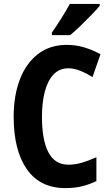

<svg xmlns="http://www.w3.org/2000/svg" viewBox="-20 -954 566 984"><path d="M331 -604Q284 -604 254 -572Q224 -540 209.5 -484Q195 -428 195 -355Q195 -237 228 -173.5Q261 -110 331 -110Q365 -110 399 -120Q433 -130 474 -148V-26Q437 -8 399 1Q361 10 315 10Q185 10 117.5 -87Q50 -184 50 -356Q50 -463 81.5 -546Q113 -629 174 -676.5Q235 -724 322 -724Q369 -724 412 -711Q455 -698 495 -676L454 -559Q422 -579 390.5 -591.5Q359 -604 331 -604ZM491 -924Q476 -906 449.5 -878.5Q423 -851 393.5 -822.5Q364 -794 340 -774H246V-787Q271 -823 295.5 -862Q320 -901 338 -934H491Z"/></svg>

Font: Noto Sans Kannada Condensed
Style: Bold
Weight: 700
Width: 3
Designer: Jelle Bosma - Monotype Design Team
Foundry: Monotype Imaging Inc.
Version: Version 2.005; ttfautohint (v1.8.4.7-5d5b)